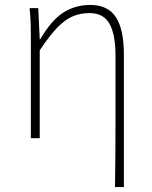

<svg xmlns="http://www.w3.org/2000/svg" viewBox="-20 -560 617 778"><path d="M446 198Q447 132 447.5 65Q448 -2 448 -68.5Q448 -135 448 -201.5Q448 -268 448 -334Q448 -421 423.5 -464Q399 -507 343 -507Q306 -507 275 -494Q244 -481 212 -448Q180 -415 141 -356V0H105V-396Q105 -428 104.5 -457.5Q104 -487 100 -527H135L141 -401H143Q188 -478 236.5 -509Q285 -540 346 -540Q417 -540 449.5 -490.5Q482 -441 482 -339V198Z"/></svg>

Font: Noto Sans TC Thin
Style: Regular
Weight: 100
Designer: Ryoko NISHIZUKA 西塚涼子 (kana, bopomofo & ideographs); Paul D. Hunt (Latin, Greek & Cyrillic); Sandoll Communications 산돌커뮤니
Foundry: Adobe
Version: Version 2.004-H2;hotconv 1.0.118;makeotfexe 2.5.65603